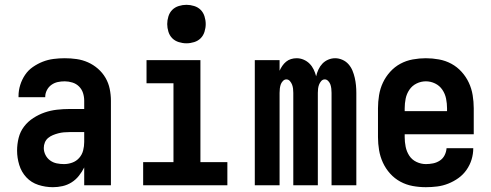

<svg xmlns="http://www.w3.org/2000/svg" viewBox="-20 -770 2040 798"><path d="M200 8Q169 8 139.5 -1.5Q110 -11 89.5 -33Q69 -55 60 -84.5Q51 -114 51 -144Q51 -171 57.5 -197Q64 -223 80 -244Q96 -265 118.5 -279.5Q141 -294 165.5 -302.5Q190 -311 216.5 -314Q243 -317 269 -317H330V-351Q330 -368 325 -383.5Q320 -399 308.5 -410.5Q297 -422 281 -427Q265 -432 249 -432Q234 -432 220 -429Q206 -426 194 -417.5Q182 -409 175 -395.5Q168 -382 168 -368V-366H57V-371Q57 -394 64 -416.5Q71 -439 84 -458.5Q97 -478 116.5 -491.5Q136 -505 157.5 -513.5Q179 -522 202.5 -525Q226 -528 249 -528Q274 -528 298.5 -524.5Q323 -521 345.5 -511Q368 -501 387 -484.5Q406 -468 418.5 -446.5Q431 -425 436 -400.5Q441 -376 441 -351V0H330V-74Q321 -56 308 -39.5Q295 -23 277.5 -12Q260 -1 240 3.5Q220 8 200 8ZM246 -88Q263 -88 280 -94Q297 -100 309 -113.5Q321 -127 325.5 -144.5Q330 -162 330 -180V-221H269Q257 -221 245.5 -220Q234 -219 222.5 -216Q211 -213 200 -208.5Q189 -204 180 -196.5Q171 -189 166.5 -178Q162 -167 162 -155Q162 -140 169 -126Q176 -112 188.5 -103Q201 -94 216 -91Q231 -88 246 -88Z M575 0V-96H701V-424H589V-520H813V-96H925V0ZM755 -590Q739 -590 723 -595Q707 -600 696 -611Q685 -622 680 -638Q675 -654 675 -670Q675 -686 680 -702Q685 -718 696 -729Q707 -740 723 -745Q739 -750 755 -750Q771 -750 787 -745Q803 -740 814 -729Q825 -718 830 -702Q835 -686 835 -670Q835 -654 830 -638Q825 -622 814 -611Q803 -600 787 -595Q771 -590 755 -590Z M1039 0V-520H1142V-476Q1147 -487 1153.5 -496.5Q1160 -506 1169 -513.5Q1178 -521 1189.5 -524.5Q1201 -528 1213 -528Q1228 -528 1242 -522Q1256 -516 1266.5 -505.5Q1277 -495 1283.5 -481.5Q1290 -468 1294 -453Q1297 -467 1303.5 -481Q1310 -495 1320 -505.5Q1330 -516 1344 -522Q1358 -528 1373 -528Q1388 -528 1403 -521.5Q1418 -515 1428.5 -503Q1439 -491 1445 -476.5Q1451 -462 1454.5 -446.5Q1458 -431 1459.5 -415.5Q1461 -400 1461 -384V0H1358V-384Q1358 -393 1357 -401.5Q1356 -410 1353.5 -418Q1351 -426 1344.5 -433Q1338 -440 1330 -440Q1321 -440 1315 -433Q1309 -426 1306 -418Q1303 -410 1302 -401.5Q1301 -393 1301 -384V0H1199V-384Q1199 -393 1198 -401.5Q1197 -410 1194 -418Q1191 -426 1185 -433Q1179 -440 1170 -440Q1162 -440 1155.5 -433Q1149 -426 1146.5 -418Q1144 -410 1143 -401.5Q1142 -393 1142 -384V0Z M1750 8Q1722 8 1695 3Q1668 -2 1644 -15Q1620 -28 1601.5 -48.5Q1583 -69 1571.5 -94Q1560 -119 1555.5 -146Q1551 -173 1551 -200V-320Q1551 -347 1555.5 -374.5Q1560 -402 1571.5 -426.5Q1583 -451 1601.5 -471.5Q1620 -492 1644 -505Q1668 -518 1695.5 -523Q1723 -528 1750 -528Q1777 -528 1804.5 -523Q1832 -518 1856 -505Q1880 -492 1898.5 -471.5Q1917 -451 1928.5 -426.5Q1940 -402 1944.5 -374.5Q1949 -347 1949 -320V-212H1662V-200Q1662 -180 1666 -160Q1670 -140 1681 -123Q1692 -106 1711 -97Q1730 -88 1750 -88Q1765 -88 1780 -91Q1795 -94 1808 -102.5Q1821 -111 1828 -125Q1835 -139 1836 -154H1947Q1947 -130 1940 -107Q1933 -84 1919 -64Q1905 -44 1885.5 -30Q1866 -16 1843.5 -7Q1821 2 1797.5 5Q1774 8 1750 8ZM1662 -308H1838V-320Q1838 -340 1834 -360Q1830 -380 1818.5 -397Q1807 -414 1788.5 -423Q1770 -432 1750 -432Q1730 -432 1711.5 -423Q1693 -414 1681.5 -397Q1670 -380 1666 -360Q1662 -340 1662 -320Z"/></svg>

Font: Iosevka Custom
Style: Bold
Weight: 700
Monospace: yes
Designer: Belleve Invis
Foundry: Belleve Invis
Version: Version 30.3.3; ttfautohint (v1.8.3)